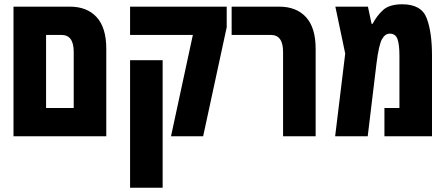

<svg xmlns="http://www.w3.org/2000/svg" viewBox="-20 -636 2089 896"><path d="M43 0H476V-408Q476 -507 431 -556Q386 -605 306 -605H43ZM195 -132V-473H267Q324 -473 324 -394V-132Z M778 0 880 -473H587V-605H1038V-509L928 0ZM587 240V-355H739V240Z M1301 0H1453V-408Q1453 -507 1408 -556Q1363 -605 1283 -605H1061V-473H1244Q1301 -473 1301 -394Z M1857 -616Q1797 -616 1767.5 -589Q1738 -562 1719 -525H1714L1697 -605H1545L1591 -386L1544 0H1696L1737 -340Q1748 -427 1762.5 -453Q1777 -479 1799 -479Q1826 -479 1835 -453.5Q1844 -428 1844 -376V-132H1774V0H1996V-377Q1996 -485 1971.5 -550.5Q1947 -616 1857 -616Z"/></svg>

Font: Noto Sans Hebrew ExtraCondensed Extra
Style: Regular
Weight: 800
Width: 3
Designer: Monotype Design Team
Foundry: Monotype Imaging Inc.
Version: Version 1.902